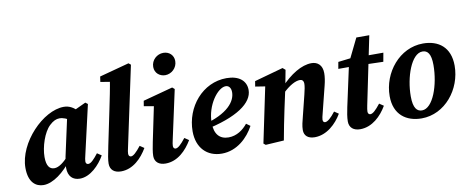

<svg xmlns="http://www.w3.org/2000/svg" viewBox="-66 -1038 3257 1341"><g transform="rotate(-10 1562.5 -367.0)"><path d="M151.5 15.2C219.7 15.2 299.3 -46.8 359.2 -127L353.1 -159.1C314.1 -115.4 277.8 -87.5 245.9 -87.5C212.1 -87.5 191 -112.9 191 -176C191 -247 223.2 -348.1 269.8 -390.9C294.5 -414.4 317.7 -424.6 339.6 -424.6C366.7 -424.6 393.5 -413 417.1 -396.3L484.8 -445.8C456.6 -478.9 423.4 -498.5 384 -498.5C236.5 -498.5 46.4 -302.5 46.4 -124.2C46.4 -21.3 97.1 15.2 151.5 15.2ZM408.9 15.2C483.8 15.2 550.9 -55.3 586.6 -118.4L556.1 -138.8C525.4 -99.4 503 -75.9 484.5 -75.9C472.9 -75.9 466.3 -83.2 466.3 -96.5C466.3 -107 469.3 -120.8 473.8 -139.3L553.8 -488.7L537.3 -501.3L397.7 -436.2L336.2 -154.4C329.9 -125 326.2 -101.1 326.2 -75.7C326.2 -14.4 359.5 15.2 408.9 15.2Z M700.8 15.2C786.6 15.2 849.6 -50.7 889 -117.7L858.8 -138.1C826 -96.4 803.6 -75.9 787.6 -75.9C777.5 -75.9 769.8 -83.2 769.8 -97C769.8 -107 772.1 -120.8 776.7 -139.9L897.4 -707L882.1 -719.4L671.4 -662.9L665.9 -625.2L790.9 -604.9L736.1 -638.8C724.9 -567.7 709.7 -495.1 695 -424.6L642.9 -174.2C630.5 -115 623.8 -79.6 623.8 -52.9C623.8 -8.9 653.2 15.2 700.8 15.2Z M939.9 -51C939.9 -8.3 970.2 15.2 1016.7 15.2C1102.9 15.2 1166.1 -50.4 1206.1 -117.7L1175.6 -138.1C1142.5 -95.9 1120.6 -75.9 1103.8 -75.9C1094.3 -75.9 1086.9 -83.2 1086.9 -96.5C1086.9 -107 1089.5 -120.8 1093.7 -139.3L1169.1 -486.4L1153.2 -500L941.6 -443.2L935.4 -405.6L1031.6 -388.5L1009.6 -416.2L954.2 -149.7C948.1 -119.5 939.9 -78 939.9 -51ZM1121.3 -593C1165.7 -593 1206.7 -629.7 1206.7 -678.8C1206.7 -719.8 1176 -749.1 1133.9 -749.1C1089.5 -749.1 1047.8 -713.6 1047.8 -664C1047.8 -620 1082.8 -593 1121.3 -593Z M1415.9 15.2C1524.3 15.2 1604.2 -63.6 1645.4 -141L1617.4 -161.2C1586 -122.1 1540.3 -88.2 1481.7 -88.2C1419.5 -88.2 1382 -127.2 1382 -209.2C1382 -333.5 1465.6 -444 1522.7 -444C1543.4 -444 1559.9 -427.8 1559.9 -395.1C1559.9 -332.3 1505 -251.4 1320.9 -204.8L1323.5 -167.6C1562.5 -216.2 1676.2 -299 1676.2 -390.7C1676.2 -455.4 1626.7 -498.5 1537.5 -498.5C1368.2 -498.5 1240.7 -346.3 1240.7 -173C1240.7 -55.8 1311.6 15.2 1415.9 15.2Z M2000.1 -48.5C2000.1 -8.3 2027 15.2 2074.6 15.2C2159.9 15.2 2229.2 -50.7 2268.2 -117.7L2237.7 -138.1C2206.1 -96.7 2181.1 -75.9 2164 -75.9C2154.2 -75.9 2148.3 -82.9 2148.3 -96.2C2148.3 -106.2 2152.2 -120 2157 -139.3L2204.2 -327.9C2212.2 -359.5 2216.8 -388.2 2216.8 -415.1C2216.8 -471.2 2184 -498.5 2140.6 -498.5C2070.2 -498.5 1988.6 -448.6 1913 -366.9L1913 -322.7C1964.9 -373.6 2009.3 -396.5 2040.8 -396.5C2056.3 -396.5 2067.1 -386.9 2067.1 -365.3C2067.1 -348.9 2062 -321.7 2054 -290.6L2016.8 -141C2008.9 -110.8 2000.1 -78 2000.1 -48.5ZM1857.3 0C1871 -72.4 1883.7 -142.9 1899.5 -214.3L1931.2 -360.7L1954.7 -484.2L1936 -500L1731.6 -443.2L1725.4 -405.6L1851.9 -385.6L1798.9 -414.7L1713 -3.6L1727.4 8L1857.3 0Z M2318.7 -426.4H2439L2636.9 -420.7L2648.2 -483.4H2445.8V-488.5L2327.2 -474.4L2318.7 -426.4ZM2334.2 -153.3C2327 -119.5 2320.2 -82.3 2320.2 -53.2C2320.2 -8.3 2350.5 15.2 2397.3 15.2C2482.6 15.2 2548.4 -50.4 2587.5 -117.7L2557 -138.1C2523.9 -95.9 2502.3 -75.9 2484.7 -75.9C2474.8 -75.9 2467.2 -83.2 2467.2 -97C2467.2 -107 2469.5 -120.8 2473.3 -139.9L2572.6 -620.5H2480.7L2399.6 -454.7L2334.2 -153.3Z M2832.9 15.2C2998.9 15.2 3122.8 -140.9 3122.8 -307.7C3122.8 -439.4 3040.4 -498.5 2931.3 -498.5C2764.3 -498.5 2638.8 -343 2638.8 -176C2638.8 -44.7 2724.3 15.2 2832.9 15.2ZM2844.6 -39.3C2810.3 -39.3 2783.7 -64.2 2783.7 -149.3C2783.7 -284.6 2839 -444.1 2918.1 -444.1C2953.6 -444.1 2977.9 -418.7 2977.9 -337.8C2977.9 -198.1 2923.4 -39.3 2844.6 -39.3Z"/></g></svg>

Font: Source Serif Variable
Style: Italic
Weight: 389
Italic angle: -12°
Designer: Frank Grießhammer
Foundry: Adobe Systems Incorporated
Version: Version 3.001;hotconv 1.0.111;makeotfexe 2.5.65597